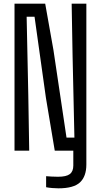

<svg xmlns="http://www.w3.org/2000/svg" viewBox="-20 -820 549 1045"><path d="M298 205Q284 205 265 203.5Q246 202 231 199V139Q243 140 261 141Q279 142 296 142Q341 142 360 127.5Q379 113 379 81V0H278L230 -287L168 -729H125L134 -303L139 0H59V-800H226L271 -547L342 -71H385L375 -518L370 -800H450V75Q450 140 415.5 172.5Q381 205 298 205Z"/></svg>

Font: Big Shoulders Text
Style: Regular
Weight: 400
Designer: Patric King
Foundry: XO Type Co
Version: Version 1.000; ttfautohint (v1.8.2)